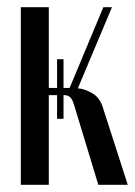

<svg xmlns="http://www.w3.org/2000/svg" viewBox="-20 -515 376 535"><path d="M186 -224Q181 -240 174.5 -245Q168 -250 158 -250H157V-184H139V-250H116V0H38V-495H116V-270H139V-350H157V-270H174L268 -495H292L197 -269Q218 -267 239 -254Q260 -241 268 -211L336 0H254Z"/></svg>

Font: Moniqa SemBd Narrow Heading
Style: Regular
Weight: 600
Width: 4
Designer: Rajesh Rajput
Foundry: Rajesh Rajput
Version: Version 1.000